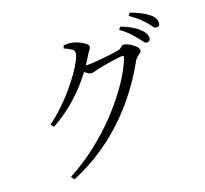

<svg xmlns="http://www.w3.org/2000/svg" viewBox="-144 -978 1288 1209"><g transform="rotate(-20 500.0 -374.0)"><path d="M833.8 -640.7Q818.5 -660.1 796.9 -682.6Q775.3 -705.1 742.3 -728.6L755 -745.3Q794.3 -730.8 823.1 -714.1Q851.9 -697.5 869.8 -680Q888.7 -662.3 896.6 -648Q904.5 -633.7 904.5 -618.9Q904.5 -607.4 898 -600.5Q891.5 -593.5 880.4 -593.5Q869.8 -593.5 859.7 -607.4Q849.6 -621.3 833.8 -640.7ZM921.3 -710Q904.5 -729.4 884.1 -747.8Q863.6 -766.1 828.7 -790.6L841.2 -808Q879.9 -794.1 908.4 -779.1Q936.9 -764.2 954.9 -749.7Q975.5 -734.4 984.2 -718.9Q992.9 -703.4 992.9 -687.7Q992.9 -675.3 986.8 -668.6Q980.8 -662 969.9 -662Q957.1 -662 947.3 -676.5Q937.6 -691 921.3 -710ZM132.2 -316.2Q178.9 -349.7 223.6 -392.1Q268.2 -434.5 306.5 -479.2Q344.8 -523.9 373.9 -565.7Q403.1 -607.4 419.5 -640.2Q435.8 -673 435.8 -689.8Q435.8 -703.3 418.1 -715Q400.3 -726.8 374.1 -737.7L379.9 -756.6Q393.3 -756.8 408.1 -756.8Q422.9 -756.7 439.9 -752.8Q459.5 -748.8 480.8 -738.6Q502 -728.3 516.8 -717Q531.7 -705.6 531.7 -696.1Q531.7 -683 522.8 -673.2Q513.9 -663.3 502.5 -644.1Q460.6 -572.1 406.1 -507.9Q351.7 -443.6 287.2 -389.8Q222.8 -336 148 -295.3ZM140.3 37.5Q236.9 -12.9 326.8 -82.9Q416.8 -152.9 492.7 -233.4Q568.6 -313.9 625.3 -396Q682 -478.2 710.9 -552.1Q716.5 -567.5 702.6 -567.5Q694.6 -567.5 674.1 -565Q653.6 -562.5 627.8 -558.5Q602.1 -554.5 579 -550.8Q555.9 -547.1 542.2 -543.9Q526.2 -540.3 511.8 -535.9Q497.4 -531.5 486.7 -531.5Q475.3 -531.5 459.3 -543Q443.2 -554.6 425.2 -568.8L440.4 -593.5Q455.8 -591.5 467 -590.2Q478.2 -588.9 487.6 -588.9Q505.5 -588.9 534.8 -591.1Q564.2 -593.3 595.1 -596.6Q626.1 -599.9 651 -603.4Q676 -606.8 686 -608.4Q707.2 -612.5 716 -621.9Q724.8 -631.4 737.5 -631.4Q746.3 -631.4 761.1 -624.6Q775.8 -617.7 790.1 -607.2Q804.5 -596.8 814.4 -585.3Q824.3 -573.8 824.3 -563.7Q824.3 -554 815.6 -547.2Q806.9 -540.5 796 -532.6Q785.2 -524.8 777.6 -512Q709.5 -387.7 618.1 -279.6Q526.7 -171.5 411.5 -85Q296.3 1.5 155.2 60Z"/></g></svg>

Font: Noto Serif HK
Style: Regular
Weight: 200
Designer: Ryoko NISHIZUKA 西塚涼子 (kana & ideographs); Frank Grießhammer (Latin, Greek & Cyrillic); Wenlong ZHANG 张文龙 (bopomofo); San
Foundry: Adobe
Version: Version 2.001;hotconv 1.1.0;makeotfexe 2.6.0